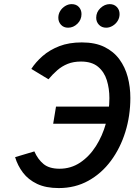

<svg xmlns="http://www.w3.org/2000/svg" viewBox="-20 -922 667 953"><path d="M271.5 11.5Q208 11.5 164.2 -9.2Q120.5 -30 94 -65Q67.5 -100 55 -142L150.5 -170.5Q168 -131 196.2 -107.8Q224.5 -84.5 275.5 -84.5Q332 -84.5 377.8 -115Q423.5 -145.5 456 -196.5Q488.5 -247.5 505.8 -309.8Q523 -372 523 -435Q523 -482.5 510.2 -523.8Q497.5 -565 466.5 -590.8Q435.5 -616.5 382 -616.5Q344.5 -616.5 316 -605Q287.5 -593.5 264.5 -573.5Q241.5 -553.5 220.5 -528.5L135.5 -580Q157 -613.5 191.5 -643.8Q226 -674 274.2 -692.8Q322.5 -711.5 386 -711.5Q452.5 -711.5 498.2 -689Q544 -666.5 572.5 -627.8Q601 -589 614 -539.8Q627 -490.5 627 -436Q627 -347 602 -266.8Q577 -186.5 530.5 -123.8Q484 -61 418.5 -24.8Q353 11.5 271.5 11.5ZM244 -308 258 -393H590L576 -308ZM507 -784.5Q485 -784.5 471.2 -799Q457.5 -813.5 457.5 -834Q457.5 -862 478.5 -881.8Q499.5 -901.5 524.5 -901.5Q546.5 -901.5 560 -887.2Q573.5 -873 573.5 -852Q573.5 -833.5 564 -818.2Q554.5 -803 539 -793.8Q523.5 -784.5 507 -784.5ZM318 -784.5Q296 -784.5 282.8 -799Q269.5 -813.5 269.5 -834Q269.5 -852.5 279 -867.8Q288.5 -883 303.8 -892.2Q319 -901.5 335.5 -901.5Q358.5 -901.5 371.5 -887.2Q384.5 -873 384.5 -852Q384.5 -824 364.2 -804.2Q344 -784.5 318 -784.5Z"/></svg>

Font: Overpass Medium
Style: Italic
Weight: 500
Italic angle: -10°
Designer: Delve Withrington, Dave Bailey, Thomas Jockin
Foundry: Delve Fonts LLC
Version: Version 4.000